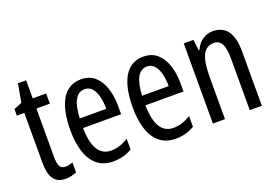

<svg xmlns="http://www.w3.org/2000/svg" viewBox="-93 -929 1737 1209"><g transform="rotate(-20 775.5 -324.0)"><path d="M197 -62Q209 -62 221 -65Q233 -68 245 -72V-6Q229 1 211 5.5Q193 10 170 10Q117 10 92 -25.5Q67 -61 67 -133V-469H17V-513L71 -535L93 -658H148V-537H238V-469H148V-143Q148 -103 158 -82.5Q168 -62 197 -62Z M474 -546Q529 -546 565 -514.5Q601 -483 619 -429.5Q637 -376 637 -309V-253H382Q385 -59 501 -59Q530 -59 558.5 -68Q587 -77 617 -96V-24Q561 10 492 10Q424 10 382 -26.5Q340 -63 321 -125Q302 -187 302 -265Q302 -402 345.5 -474Q389 -546 474 -546ZM474 -480Q433 -480 410 -440Q387 -400 383 -317H561Q561 -361 552 -398Q543 -435 523.5 -457.5Q504 -480 474 -480Z M892 -546Q947 -546 983 -514.5Q1019 -483 1037 -429.5Q1055 -376 1055 -309V-253H800Q803 -59 919 -59Q948 -59 976.5 -68Q1005 -77 1035 -96V-24Q979 10 910 10Q842 10 800 -26.5Q758 -63 739 -125Q720 -187 720 -265Q720 -402 763.5 -474Q807 -546 892 -546ZM892 -480Q851 -480 828 -440Q805 -400 801 -317H979Q979 -361 970 -398Q961 -435 941.5 -457.5Q922 -480 892 -480Z M1357 -547Q1488 -547 1488 -364V0H1407V-348Q1407 -411 1391 -443Q1375 -475 1339 -475Q1287 -475 1264 -429Q1241 -383 1241 -279V0H1160V-537H1225L1234 -464H1239Q1256 -504 1287.5 -525.5Q1319 -547 1357 -547Z"/></g></svg>

Font: Noto Sans Malayalam ExtraCondensed
Style: Regular
Weight: 400
Width: 2
Designer: Jelle Bosma - Monotype Design Team
Foundry: Monotype Imaging Inc.
Version: Version 2.104; ttfautohint (v1.8.4.7-5d5b)